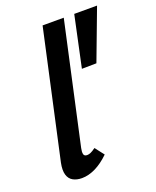

<svg xmlns="http://www.w3.org/2000/svg" viewBox="-135 -791 715 878"><g transform="rotate(-20 222.5 -352.0)"><path d="M111 7Q86 7 68 -3Q50 -13 43.5 -35Q37 -57 44 -92L180 -711H283L154 -124Q150 -106 152.5 -95Q155 -84 169 -84Q177 -84 186.5 -88Q196 -92 211 -103L245 -59Q211 -26 177 -9.5Q143 7 111 7ZM352 -464 281 -463 334 -711H445Z"/></g></svg>

Font: Ysabeau Infant
Style: Bold Italic
Weight: 700
Italic angle: -12°
Designer: Christian Thalmann (Catharsis Fonts)
Version: Version 2.001;gftools[0.9.30]; featfreeze: ss01,ss02,lnum